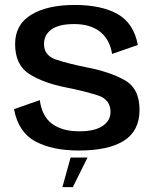

<svg xmlns="http://www.w3.org/2000/svg" viewBox="-20 -618 643 794"><path d="M306 4.5Q428.5 4.5 492.8 -36.2Q557 -77 557 -164Q557 -253 494 -287.5Q431 -322 338 -339.5Q261 -355 211.5 -371.8Q162 -388.5 162 -436Q162 -474 192.8 -496.2Q223.5 -518.5 287 -518.5Q353.5 -518.5 393.8 -486.8Q434 -455 443.5 -395L550 -432Q533.5 -521.5 466.8 -559.5Q400 -597.5 288.5 -597.5Q175.5 -597.5 109 -557Q42.5 -516.5 42.5 -436Q42.5 -349.5 100.8 -312.2Q159 -275 252.5 -256.5Q332.5 -240.5 384.8 -223.5Q437 -206.5 437 -155Q437 -119 404.2 -97Q371.5 -75 308 -75Q238 -75 196 -105.5Q154 -136 144.5 -204L38 -166.5Q56 -71 126.2 -33.2Q196.5 4.5 306 4.5ZM238 156H281L342 33.5H272Z"/></svg>

Font: Anybody UltraCondensed Thin Medium
Style: Regular
Weight: 500
Version: Version 1.111